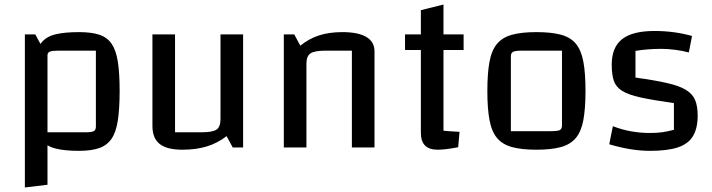

<svg xmlns="http://www.w3.org/2000/svg" viewBox="-20 -652 3150 849"><path d="M329 15Q265 15 224.5 4.5Q184 -6 162.5 -34Q141 -62 133 -114Q125 -166 125 -250Q125 -333 133 -384Q141 -435 162.5 -462.5Q184 -490 224.5 -500Q265 -510 329 -510Q384 -510 419 -498.5Q454 -487 473.5 -458.5Q493 -430 501 -379.5Q509 -329 509 -250Q509 -171 501 -119Q493 -67 473 -38Q453 -9 418 3Q383 15 329 15ZM190 -67H358Q385 -67 394.5 -72Q404 -77 404 -92V-428H236Q210 -428 200 -423.5Q190 -419 190 -408ZM90 177V-500H136L190 -400V165Z M1055 -500V0H1009L982 -50Q942 -19 894.5 -4.5Q847 10 786 10Q718 10 686 -15.5Q654 -41 654 -95V-500H754V-67H870Q920 -67 937.5 -79Q955 -91 955 -125V-500Z M1235 0V-500H1281L1308 -450Q1346 -481 1391 -495.5Q1436 -510 1494 -510Q1564 -510 1600 -488.5Q1636 -467 1636 -425V0H1536V-428H1420Q1371 -428 1353 -416Q1335 -404 1335 -370V0Z M1915 10Q1878 10 1859.5 -8.5Q1841 -27 1841 -65V-607L1941 -632V-74Q1955 -73 1971 -71.5Q1987 -70 2012 -69L2006 -1Q1975 5 1953 7.5Q1931 10 1915 10ZM1771 -431V-500H2030V-431Z M2352 10Q2287 10 2244.5 -1.5Q2202 -13 2178 -41.5Q2154 -70 2144.5 -121Q2135 -172 2135 -250Q2135 -328 2144.5 -379Q2154 -430 2178 -458.5Q2202 -487 2244.5 -498.5Q2287 -510 2352 -510Q2418 -510 2460.5 -498.5Q2503 -487 2526.5 -458.5Q2550 -430 2559.5 -379.5Q2569 -329 2569 -250Q2569 -172 2559.5 -121Q2550 -70 2526 -41.5Q2502 -13 2459.5 -1.5Q2417 10 2352 10ZM2239 -72H2417Q2446 -72 2455.5 -77Q2465 -82 2465 -97V-428H2287Q2259 -428 2249 -423Q2239 -418 2239 -403Z M2685 -366Q2685 -443 2731 -479Q2777 -515 2874 -515Q2919 -515 2959.5 -509.5Q3000 -504 3040 -493L3026 -420Q3001 -427 2967.5 -431.5Q2934 -436 2904 -436Q2872 -436 2842.5 -433.5Q2813 -431 2790 -427V-309Q2877 -297 2931 -284.5Q2985 -272 3014 -254Q3043 -236 3054 -209Q3065 -182 3065 -141Q3065 -85 3044.5 -50.5Q3024 -16 2978 -0.5Q2932 15 2855 15Q2811 15 2766 7.5Q2721 0 2674 -14L2690 -94Q2767 -64 2854 -64Q2884 -64 2906.5 -67Q2929 -70 2960 -78V-196Q2868 -209 2813 -221Q2758 -233 2730.5 -250.5Q2703 -268 2694 -295.5Q2685 -323 2685 -366Z"/></svg>

Font: Changa
Style: Regular
Weight: 400
Designer: Eduardo Rodriguez Tunni
Foundry: Eduardo Rodriguez Tunni
Version: Version 3.003